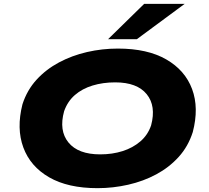

<svg xmlns="http://www.w3.org/2000/svg" viewBox="-20 -969 1090 1000"><path d="M488 11Q334 11 236 -45.5Q138 -102 101.5 -201Q65 -300 97 -426Q121 -500 170.5 -554Q220 -608 287.5 -644Q355 -680 433.5 -698Q512 -716 594 -716Q748 -716 846 -659.5Q944 -603 980.5 -505Q1017 -407 984 -281Q960 -206 910.5 -151.5Q861 -97 794 -61Q727 -25 648 -7Q569 11 488 11ZM502 -165Q565 -165 618.5 -182Q672 -199 711 -232.5Q750 -266 767 -316Q794 -417 744 -478.5Q694 -540 580 -540Q516 -540 462 -523.5Q408 -507 370 -474Q332 -441 314 -390Q286 -289 336.5 -227Q387 -165 502 -165ZM543 -765 731 -949H942L693 -765Z"/></svg>

Font: Nunito Sans 7pt Expanded Black
Style: Italic
Weight: 900
Width: 7
Italic angle: -9°
Designer: Vernon Adams
Foundry: Vernon Adams
Version: Version 3.101;gftools[0.9.27]